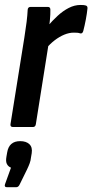

<svg xmlns="http://www.w3.org/2000/svg" viewBox="-24 -520 379 786"><path d="M29.3 0Q17.5 0 18.9 -11.4L75.9 -367.4Q81.5 -402.4 84.9 -430.1Q88.3 -457.8 89.3 -479.8Q90.1 -491.7 101.3 -491.7H171.8Q182.2 -491.7 182.2 -480.4Q182.6 -462.4 180.3 -437.7Q178 -413.1 175.4 -394.9L178.5 -362.6L122.7 -11.4Q120.9 0 110.7 0ZM163.4 -319.6 171.4 -413.1Q190.4 -435.3 211.9 -455.2Q233.4 -475.1 257.2 -487.4Q281 -499.7 305.6 -499.7Q313.8 -499.7 318.9 -499.2Q324 -498.7 327.4 -497.4Q334.9 -495.2 334.1 -485.6Q332 -464.6 327.3 -439.8Q322.6 -415 316.8 -392.8Q313.4 -381.2 304.2 -383.4Q298.6 -385.4 292.5 -385.9Q286.4 -386.4 278 -386.4Q259.2 -386.4 239.3 -378.2Q219.4 -370 200 -355.2Q180.6 -340.4 163.4 -319.6ZM4.4 246.4Q-7.4 246.4 -3.6 234.4L21 166.4Q9.4 161.8 4.1 151.2Q-1.1 140.7 2.3 121.5L5.3 104.3Q12.8 57.8 58.5 57.8Q83.3 57.8 96.4 70.4Q109.6 83 105.8 107.3L102.8 124.9Q101.8 136.7 97.6 148.2Q93.4 159.7 86.6 173.9L56.9 234.4Q51.7 246.4 42.5 246.4Z"/></svg>

Font: Sofia Sans Condensed
Style: Italic
Weight: 400
Italic angle: -9°
Designer: Botio Nikoltchev, Ani Petrova
Foundry: lettersoup
Version: Version 4.101